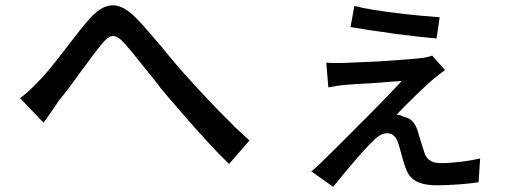

<svg xmlns="http://www.w3.org/2000/svg" viewBox="-20 -666 2040 745"><path d="M948 -121C931 -136 914 -152 897 -168L889 -175L882 -183C814 -249 752 -317 705 -369C677 -399 646 -437 615 -474L608 -483C573 -524 538 -566 506 -598C437 -667 384 -659 321 -586C302 -564 281 -537 260 -510L250 -497C249 -496 248 -494 247 -493L237 -480C199 -431 162 -383 133 -354C105 -325 85 -305 58 -285L149 -190C163 -208 179 -233 196 -257L202 -266C204 -269 206 -272 208 -275C232 -304 263 -345 292 -386L299 -395C326 -432 353 -469 374 -494C406 -533 425 -540 464 -497C498 -458 547 -395 595 -336L601 -327C616 -309 630 -292 644 -276C666 -250 690 -223 715 -194L722 -187C726 -182 731 -176 735 -171L742 -164C750 -154 758 -145 767 -137L773 -129C806 -93 838 -59 869 -30L948 -121Z M1686 -599C1613 -604 1437 -621 1355 -643L1340 -561C1380 -554 1439 -545 1499 -537L1510 -535C1573 -527 1635 -520 1674 -517L1686 -599ZM1425 -116C1442 -135 1462 -149 1481 -149C1508 -149 1519 -131 1528 -102C1534 -83 1544 -41 1553 -16C1569 30 1600 53 1678 53C1725 53 1805 47 1837 41L1843 -51C1804 -42 1742 -33 1691 -33C1658 -33 1638 -44 1628 -70C1621 -91 1610 -127 1603 -150C1595 -181 1579 -207 1549 -212C1539 -217 1528 -221 1519 -221C1546 -251 1634 -337 1664 -361C1676 -370 1692 -384 1707 -394L1657 -450C1648 -447 1630 -442 1617 -441C1586 -437 1526 -433 1467 -429L1455 -428C1396 -425 1340 -423 1319 -422C1293 -421 1264 -421 1246 -423L1254 -327C1271 -330 1296 -335 1324 -337C1345 -339 1383 -341 1421 -343L1432 -344C1474 -347 1516 -350 1539 -352C1507 -317 1460 -268 1410 -218L1402 -210C1387 -195 1372 -181 1358 -166L1342 -150C1296 -104 1254 -62 1227 -36C1209 -19 1201 -11 1188 -1L1273 59C1323 -4 1395 -89 1425 -116Z"/></svg>

Font: Glow Sans SC Normal Medium
Style: Regular
Weight: 600
Designer: Ryoko NISHIZUKA (kana, bopomofo & ideographs); Paul D. Hunt (Latin, Greek & Cyrillic); Sandoll Communications, Soo-young
Version: Version 0.93